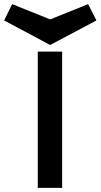

<svg xmlns="http://www.w3.org/2000/svg" viewBox="-103 -910 487 930"><path d="M80 0V-660H198V0ZM140 -692 -83 -811 -44 -890 140 -816 324 -890 364 -811Z"/></svg>

Font: Lil Grotesk Bold
Style: Regular
Weight: 700
Designer: Bastien Sozeau
Foundry: NBR — Bastien Sozeau
Version: Version 4.002; ttfautohint (v1.8.4.7-5d5b)